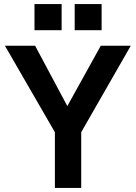

<svg xmlns="http://www.w3.org/2000/svg" viewBox="-20 -921 665 941"><path d="M249 -273 4 -697H152L310 -401L474 -697H621L378 -273V0H249ZM346 -901H478V-773H346ZM149 -901H282V-773H149Z"/></svg>

Font: Hanken Grotesk
Style: Bold
Weight: 700
Designer: Alfredo Marco Pradil
Foundry: Hanken Design Co.
Version: Version 3.014